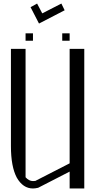

<svg xmlns="http://www.w3.org/2000/svg" viewBox="-20 -1069 602 1089"><path d="M219.7 -993.2 328.1 -1048.8 346.7 -1010.7 201.2 -935.5 153.3 -1028.3 190.4 -1048.8ZM375 -879.9V-837.9H333V-879.9ZM167 -879.9V-837.9H125V-879.9ZM458 -792V0H375V-95.7L196.3 -3.9Q178.7 0 167 0Q110.4 0 75.2 -61.5Q42 -124 42 -240.2V-792H125V-63.5Q144.5 -42 167 -42Q176.8 -42 180.7 -43L375 -142.6V-792Z"/></svg>

Font: wanta
Style: Medium
Weight: 500
Version: Version 0.91